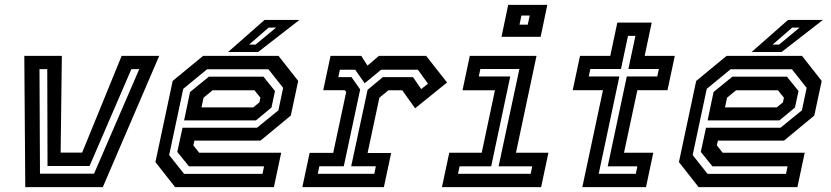

<svg xmlns="http://www.w3.org/2000/svg" viewBox="-20 -770 3420 790"><path d="M84 0 80 -540H234.5L229.5 -142H318L480.5 -540H635L403 0ZM144.5 -55.5H367L553 -485.5H520.5L348.5 -87H175.5L174.5 -485.5H142.5Z M1126 -540 1207 -437 1176.5 -294.5 1052 -191.5H780L775.5 -172L799.5 -141.5H1137L1107 0H700.5L619.5 -103L690.5 -437L815.5 -540ZM1064 -454.5 1111.5 -395.5 1097 -327.5 1033 -274.5H737.5L762 -391.5L839.5 -454.5ZM1084.5 -485H832L734 -404.5L676 -132L737.5 -54.5H1060L1066.5 -85.5H757.5L709.5 -145L731 -244.5H1037.5L1125.5 -316L1145 -408.5ZM1027 -398.5H854.5L817.5 -368L809 -328H1022L1047.5 -349L1051.5 -368ZM918.5 -556 1068.5 -688H1212L1042 -556ZM1005 -586.5H1031.5L1116 -656.5H1085.5Z M1224 0 1254 -141H1351L1404.5 -391.5L1398.5 -399H1310L1340 -540H1466.5L1492 -500L1539 -540H1733.5L1819.5 -430.5L1688 -324.5L1635 -398.5H1578L1541 -368L1492.5 -140.5H1589.5L1559.5 0ZM1287.5 -55H1520L1526.5 -86H1425L1492.5 -400.5L1555 -452.5H1679.5L1713 -403.5L1741 -425.5L1699.5 -483H1548L1480.5 -427.5L1441.5 -483H1378.5L1372 -452.5H1426.5L1462 -402L1394.5 -86H1294Z M2043.5 -618.5 2071 -750H2232L2204.5 -618.5ZM2117.5 -668.5H2151.5L2159.5 -706H2125.5ZM1798.5 0 1828.5 -141.5H1962L2016.5 -398.5H1883L1913 -540H2187.5L2103 -141.5H2236.5L2206.5 0ZM1864.5 -55H2163.5L2170 -85.5H2031.5L2117 -486H1956.5L1950 -455.5H2079.5L2001 -85.5H1871Z M2376 0 2461 -399H2336.5L2366.5 -540H2491L2520 -677H2661.5L2632.5 -540H2756.5L2726.5 -399H2602.5L2547.5 -141.5H2668L2638 0ZM2443.5 -55H2596L2602.5 -85.5H2480.5L2559 -455.5H2684.5L2691 -486H2565.5L2594.5 -622.5H2564L2535 -486H2409L2402.5 -455.5H2528.5Z M3280 -540 3361 -437 3330.5 -294.5 3206 -191.5H2934L2929.5 -172L2953.5 -141.5H3291L3261 0H2854.5L2773.5 -103L2844.5 -437L2969.5 -540ZM3218 -454.5 3265.5 -395.5 3251 -327.5 3187 -274.5H2891.5L2916 -391.5L2993.5 -454.5ZM3238.5 -485H2986L2888 -404.5L2830 -132L2891.5 -54.5H3214L3220.5 -85.5H2911.5L2863.5 -145L2885 -244.5H3191.5L3279.5 -316L3299 -408.5ZM3181 -398.5H3008.5L2971.5 -368L2963 -328H3176L3201.5 -349L3205.5 -368ZM3072.5 -556 3222.5 -688H3366L3196 -556ZM3159 -586.5H3185.5L3270 -656.5H3239.5Z"/></svg>

Font: Tourney Thin SemiBold
Style: Italic
Weight: 600
Italic angle: -12°
Version: Version 1.015